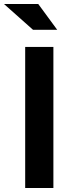

<svg xmlns="http://www.w3.org/2000/svg" viewBox="-40 -933 370 953"><path d="M85 0V-700H225V0ZM150 -913 244 -785H124L-20 -913Z"/></svg>

Font: Quantico
Style: Bold
Weight: 700
Designer: Matt Desmond
Foundry: MADtype
Version: Version 2.002